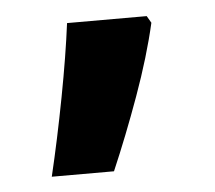

<svg xmlns="http://www.w3.org/2000/svg" viewBox="-32 -175 369 329"><g transform="rotate(-5 152.0 -11.0)"><path d="M231 -141 238 -129Q225 -72 201 -5.5Q177 61 152 119H45Q60 56 73.5 -15Q87 -86 94 -141Z"/></g></svg>

Font: Noto Sans Bengali
Style: Bold
Weight: 700
Designer: Jelle Bosma - Monotype Design Team
Foundry: Monotype Imaging Inc.
Version: Version 2.003; ttfautohint (v1.8.4.7-5d5b)